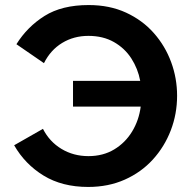

<svg xmlns="http://www.w3.org/2000/svg" viewBox="-20 -734 753 760"><path d="M329 6Q226 6 152.5 -39Q79 -84 36 -159L150 -224Q176 -173 223.5 -144.5Q271 -116 330 -116Q388 -116 432 -142.5Q476 -169 503 -213.5Q530 -258 537 -312H269V-414H535Q526 -462 500 -502.5Q474 -543 431 -567.5Q388 -592 330 -592Q272 -592 226 -564Q180 -536 154 -484L45 -559Q88 -628 156.5 -671Q225 -714 331 -714Q414 -714 479 -684Q544 -654 589 -603Q634 -552 657.5 -488Q681 -424 681 -355Q681 -283 656 -218Q631 -153 585 -102.5Q539 -52 474 -23Q409 6 329 6Z"/></svg>

Font: Raleway
Style: Bold
Weight: 700
Designer: Matt McInerney, Pablo Impallari, Rodrigo Fuenzalida
Foundry: Matt McInerney, Pablo Impallari, Rodrigo Fuenzalida
Version: Version 4.026